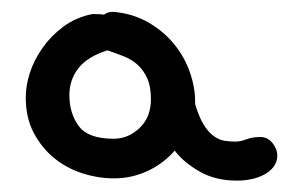

<svg xmlns="http://www.w3.org/2000/svg" viewBox="-20 -330 513 331"><path d="M159.2 -304.7Q165 -309.6 175.8 -309.6Q209 -306.6 235.4 -291.5Q261.7 -276.4 279.8 -254.4Q297.9 -232.4 307.1 -206.1Q316.4 -179.7 316.4 -155.3V-150.4Q323.2 -127.9 331.1 -115.2Q338.9 -102.5 348.1 -95.7Q357.4 -88.9 366.7 -87.4Q376 -85.9 385.7 -85.9Q394.5 -85.9 404.8 -89.8Q415 -93.8 428.7 -93.8Q441.4 -93.8 449.7 -83.5Q458 -73.2 458 -61.5Q458 -50.8 451.7 -42.5Q445.3 -34.2 435.1 -28.8Q424.8 -23.4 412.6 -21Q400.4 -18.6 388.7 -18.6Q351.6 -18.6 324.2 -34.2Q296.9 -49.8 281.2 -70.3Q261.7 -47.9 234.4 -35.2Q207 -22.5 176.8 -22.5Q149.4 -22.5 122.1 -31.2Q94.7 -40 73.2 -57.6Q51.8 -75.2 38.1 -101.1Q24.4 -127 24.4 -162.1Q24.4 -182.6 31.7 -205.1Q39.1 -227.5 53.7 -248Q68.4 -268.6 89.4 -284.2Q110.4 -299.8 138.7 -305.7H144.5Q154.3 -305.7 159.2 -304.7ZM165 -243.2Q130.9 -232.4 115.2 -212.4Q99.6 -192.4 99.6 -166Q99.6 -134.8 115.7 -112.8Q131.8 -90.8 175.8 -90.8Q201.2 -90.8 220.7 -109.4Q240.2 -127.9 240.2 -159.2Q240.2 -180.7 233.9 -194.8Q227.5 -209 217.3 -218.3Q207 -227.5 193.4 -232.9Q179.7 -238.3 165 -243.2Z"/></svg>

Font: Gamja Flower
Style: Regular
Weight: 400
Designer: YoonDesign Inc.
Foundry: YoonDesign Inc.
Version: Version 3.00;build 20171102